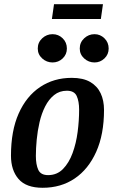

<svg xmlns="http://www.w3.org/2000/svg" viewBox="-20 -880 542 910"><path d="M182 10Q104 10 68 -31.5Q32 -73 32 -142Q32 -260 68.5 -342Q105 -424 170 -467.5Q235 -511 320 -511Q374 -511 407.5 -491.5Q441 -472 457 -438Q473 -404 473 -359Q473 -243 436 -160.5Q399 -78 334 -34Q269 10 182 10ZM208 -50Q250 -50 278.5 -79Q307 -108 324 -154.5Q341 -201 348 -255Q355 -309 355 -360Q355 -400 343.5 -425Q332 -450 297 -450Q262 -450 236.5 -429.5Q211 -409 194 -375.5Q177 -342 167.5 -301Q158 -260 154 -218Q150 -176 150 -141Q150 -100 161.5 -75Q173 -50 208 -50ZM428 -584Q400 -584 379 -603Q358 -622 358 -650Q358 -679 379 -698.5Q400 -718 428 -718Q455 -718 475 -698.5Q495 -679 495 -650Q495 -622 475 -603Q455 -584 428 -584ZM229 -584Q201 -584 180 -603Q159 -622 159 -650Q159 -679 180 -698.5Q201 -718 229 -718Q257 -718 277 -698.5Q297 -679 297 -650Q297 -622 277 -603Q257 -584 229 -584ZM226 -790 236 -860H468L458 -790Z"/></svg>

Font: Manuale SemiBold
Style: Italic
Weight: 600
Italic angle: -11°
Designer: Eduardo Tunni / Pablo Cosgaya
Foundry: Eduardo Tunni / Pablo Cosgaya
Version: Version 1.002